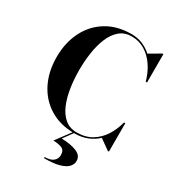

<svg xmlns="http://www.w3.org/2000/svg" viewBox="-234 -897 1178 1290"><g transform="rotate(30 355.0 -252.0)"><path d="M398 183Q398 144 370.2 133.2Q342.5 122.5 305 122.5L391 7H402.5L347 82.5Q418 84.5 463.5 103Q509 121.5 509 163.5Q509 188.5 490.8 209.5Q472.5 230.5 429 243.5Q385.5 256.5 310 256.5V247.5Q354.5 247.5 376.2 229.2Q398 211 398 183ZM665.5 -220V0H657L578 -56Q545 -25 501.2 -7.5Q457.5 10 403.5 10Q292 10 211.2 -39.8Q130.5 -89.5 87 -176.5Q43.5 -263.5 43.5 -375Q43.5 -486.5 87 -573.5Q130.5 -660.5 211.2 -710.2Q292 -760 403.5 -760Q450 -760 489.2 -743.8Q528.5 -727.5 560 -699L647 -750H655V-530H645Q627.5 -593.5 594.2 -642.5Q561 -691.5 515 -719.2Q469 -747 413.5 -747Q357.5 -747 320 -715Q282.5 -683 260.2 -629.2Q238 -575.5 228.2 -509.2Q218.5 -443 218.5 -375Q218.5 -307 228.2 -240.8Q238 -174.5 260.2 -120.8Q282.5 -67 320 -35Q357.5 -3 413.5 -3Q480.5 -3 529 -32.5Q577.5 -62 609 -111.2Q640.5 -160.5 655.5 -220Z"/></g></svg>

Font: Bodoni* 24pt
Style: Bold
Weight: 700
Version: Version 2.3